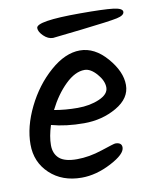

<svg xmlns="http://www.w3.org/2000/svg" viewBox="-75 -714 617 758"><g transform="rotate(-10 233.5 -335.0)"><path d="M297 -655Q392 -655 429.5 -650.5Q467 -646 467 -631.5Q467 -617 437 -610.5Q407 -604 293 -591Q179 -578 176 -578Q156 -578 138.5 -595Q121 -612 121 -627Q121 -655 297 -655ZM108 -241Q94 -197 94 -162.5Q94 -128 115.5 -109Q137 -90 186 -90Q235 -90 287.5 -107.5Q340 -125 345 -125Q371 -125 371 -105Q371 -78 310.5 -46.5Q250 -15 192 -15Q114 -15 64.5 -61.5Q15 -108 15 -179Q15 -250 53 -327.5Q91 -405 151.5 -458Q212 -511 271 -511Q330 -511 378.5 -455Q427 -399 427 -345.5Q427 -292 369 -258.5Q311 -225 238.5 -225Q166 -225 108 -241ZM130 -297Q175 -289 224 -289Q273 -289 311 -305.5Q349 -322 349 -349Q349 -376 324.5 -404Q300 -432 276 -432Q238 -432 198.5 -393.5Q159 -355 130 -297Z"/></g></svg>

Font: Kalam
Style: Regular
Weight: 400
Designer: Lipi Raval (Devanagari and Latin), Jonny Pinhorn (Latin)
Foundry: Indian Type Foundry
Version: Version 2.001;PS 1.0;hotconv 1.0.79;makeotf.lib2.5.61930; tt